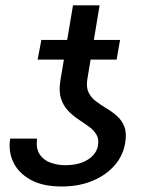

<svg xmlns="http://www.w3.org/2000/svg" viewBox="-20 -675 533 705"><path d="M339.8 -140.6Q343.8 -165 333.7 -181.4Q323.7 -197.8 305.7 -210.7Q287.6 -223.6 267.1 -237.3Q246.6 -251 229.2 -269.3Q211.9 -287.6 203.6 -314.7Q195.3 -341.8 202.1 -381.8L248 -655.3H345.7L300.8 -384.8Q295.9 -354.5 305.4 -335.2Q314.9 -315.9 333 -302.5Q351.1 -289.1 371.8 -276.6Q392.6 -264.2 410.2 -248.5Q427.7 -232.9 436.8 -209.5Q445.8 -186 439.5 -149.4Q431.6 -102.5 399.9 -66.7Q368.2 -30.8 318.4 -10.5Q268.6 9.8 207 9.8Q135.7 9.8 91.1 -15.6Q46.4 -41 28.1 -81.3Q9.8 -121.6 17.6 -166H116.2Q111.3 -129.4 126 -107.9Q140.6 -86.4 166.3 -77.4Q191.9 -68.4 219.7 -68.4Q254.4 -68.4 280 -77.9Q305.7 -87.4 321 -103.8Q336.4 -120.1 339.8 -140.6ZM420.9 -528.3 408.2 -456.1H118.2L131.8 -528.3Z"/></svg>

Font: Inter Tight
Style: Italic
Weight: 400
Italic angle: -9.39999°
Designer: Rasmus Andersson
Foundry: rsms
Version: Version 3.002